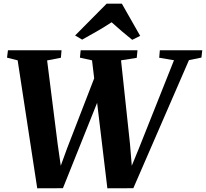

<svg xmlns="http://www.w3.org/2000/svg" viewBox="-20 -1015 1114 1039"><path d="M181.5 4 75.5 -688.5 18 -703 23 -743H313L309.5 -702.5L235 -688L292 -236L316.5 -64.5L287.5 -59.5L343 -212L510.5 -645L541 -547L320.5 3.5ZM561 4 478 -688.5 412.5 -703 416.5 -743H724L720 -702L635 -688.5L683.5 -235.5L697.5 -64.5L669.5 -60.5L732 -213L921.5 -689L841.5 -702.5L845 -743H1074.5L1070 -703.5L1002.5 -689.5L701.5 3.5ZM386.5 -823 557 -995H639.5L738.5 -821L695.5 -799.5Q666.5 -822.5 638.5 -846.5Q610.5 -870.5 584 -894.5Q546 -869.5 505.2 -846Q464.5 -822.5 424.5 -800.5Z"/></svg>

Font: Merriweather 60pt ExtraBold
Style: Italic
Weight: 800
Italic angle: -7.8°
Version: Version 2.101